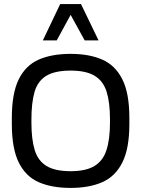

<svg xmlns="http://www.w3.org/2000/svg" viewBox="-20 -910 691 941"><path d="M326 11Q234 11 170 -17Q106 -45 72 -113.5Q38 -182 38 -302V-332Q38 -452 71.5 -520.5Q105 -589 169 -617.5Q233 -646 326 -646Q417 -646 481 -618Q545 -590 579.5 -521.5Q614 -453 614 -332V-302Q614 -182 579.5 -113.5Q545 -45 481 -17Q417 11 326 11ZM326 -71Q401 -71 443 -96.5Q485 -122 502 -175Q519 -228 519 -309V-325Q519 -408 502.5 -460.5Q486 -513 444 -538.5Q402 -564 326 -564Q249 -564 207 -538.5Q165 -513 149.5 -460Q134 -407 134 -325V-309Q134 -228 150 -175Q166 -122 208 -96.5Q250 -71 326 -71ZM395 -712 297 -890H377L463 -712ZM190 -712 275 -890H355L258 -712Z"/></svg>

Font: Matangi SemiBold
Style: Regular
Weight: 600
Designer: Prashant Pant
Foundry: The Graphic Ant
Version: Version 3.002